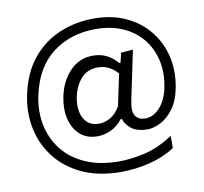

<svg xmlns="http://www.w3.org/2000/svg" viewBox="-87 -770 1055 994"><g transform="rotate(-10 441.0 -272.5)"><path d="M472.5 131.5Q355 131.5 269 92Q183 52.5 130 -15Q77 -82.5 59 -168Q41 -253.5 60 -345Q83.5 -459 143.8 -532.2Q204 -605.5 288.5 -640.5Q373 -675.5 469 -675.5Q561.5 -675.5 634.8 -642Q708 -608.5 756.2 -549.2Q804.5 -490 822.8 -412.5Q841 -335 824 -247Q811 -180.5 780.2 -139.8Q749.5 -99 713 -80.5Q676.5 -62 646.5 -62Q588.5 -62 559.2 -85.8Q530 -109.5 522 -138H515Q489.5 -103.5 453.2 -87.5Q417 -71.5 385 -71.5Q326 -71.5 290.5 -104.2Q255 -137 243 -190Q231 -243 243.5 -304Q260.5 -386 310.2 -436.5Q360 -487 430 -487Q472.5 -487 505 -469.5Q537.5 -452 558 -426H565.5L578 -477L640.5 -481.5Q628.5 -425 615.8 -363.8Q603 -302.5 590 -241L586 -221Q575 -166.5 591.2 -143Q607.5 -119.5 642.5 -119.5Q685 -119.5 719.5 -157.8Q754 -196 766.5 -258.5Q782 -334.5 767.5 -400.2Q753 -466 713 -515.5Q673 -565 610.8 -592.5Q548.5 -620 467.5 -620Q335.5 -620 241.8 -548.5Q148 -477 117.5 -334.5Q100 -253.5 114.5 -179.8Q129 -106 174 -48.2Q219 9.5 294 42.8Q369 76 472.5 76Q532 76 605 59.5Q678 43 755.5 -8V56Q694.5 95.5 620 113.5Q545.5 131.5 472.5 131.5ZM402.5 -134.5Q433 -134.5 462.5 -151.8Q492 -169 513.5 -206.5L548.5 -372.5Q529.5 -394.5 504.2 -408.5Q479 -422.5 444.5 -422.5Q390 -422.5 357 -385.5Q324 -348.5 312 -293Q303 -249.5 310 -213.5Q317 -177.5 340 -156Q363 -134.5 402.5 -134.5Z"/></g></svg>

Font: Commissioner
Style: Regular
Weight: 400
Designer: Kostas Bartsokas
Foundry: Kostas Bartsokas
Version: Version 1.000; ttfautohint (v1.8.3)